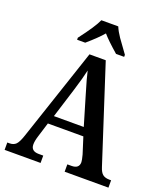

<svg xmlns="http://www.w3.org/2000/svg" viewBox="-165 -1042 996 1154"><g transform="rotate(20 333.0 -465.5)"><path d="M2 -47H16Q42 -47 57 -62Q72 -77 87 -122L285 -714H389L587 -103Q597 -71 612.5 -59Q628 -47 655 -47H666V0H386V-47H413Q461 -47 461 -88Q461 -100 452 -134L419 -238H192L163 -144Q153 -112 153 -90Q153 -47 203 -47H232V0H2ZM402 -292 348 -474Q316 -580 308 -619Q297 -568 270 -481L211 -292ZM185 -784Q261 -883 282 -931H390Q402 -902 424 -870Q446 -838 486 -784V-771H434Q365 -831 335 -866Q302 -827 237 -771H185Z"/></g></svg>

Font: Noto Serif NarrowSemiBold
Style: Regular
Weight: 600
Width: 4
Designer: Monotype Design Team
Foundry: Monotype Imaging Inc.
Version: Version 1.001